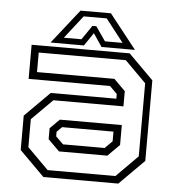

<svg xmlns="http://www.w3.org/2000/svg" viewBox="-51 -746 728 793"><g transform="rotate(5 313.0 -349.0)"><path d="M158 0 55 -103V-245.5L158 -348.5H430V-368L399.5 -398.5H62V-540H468.5L571.5 -437V-103L468.5 0ZM213 -111 166 -157.5V-203L205 -242H462V-159.5L413.5 -111ZM173 -30H454L543 -119.5V-422.5L455 -510.5H94V-429.5H415L462 -382.5V-319.5H171.5L85.5 -233.5V-117.5ZM227 -141.5H399.5L430 -172V-212H217L196 -191V-172ZM251 -698H377L489 -556H350.5L314 -610L277.5 -556H139ZM266 -675.5 192 -580.5H265L305.5 -639.5H321.5L362.5 -580.5H435.5L361.5 -675.5Z"/></g></svg>

Font: Tourney Light
Style: Regular
Weight: 300
Version: Version 1.015